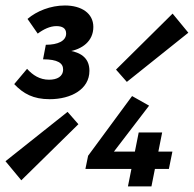

<svg xmlns="http://www.w3.org/2000/svg" viewBox="-71 -666 693 686"><path d="M106.4 -311.6C183.3 -311.6 248.5 -347.3 248.5 -412.9C248.5 -454.5 223.6 -476.8 177.7 -485.2L171.8 -481.5C223.2 -489.3 262.5 -519.2 262.5 -569.8C262.5 -618.5 220.2 -646.4 161 -646.4C109.5 -646.4 59.9 -626.4 27.3 -598.4L63.8 -545.9C84.2 -561.4 107.9 -572.7 130.3 -572.7C150.9 -572.7 165.3 -565.7 165.3 -546.2C165.3 -519.9 136.1 -506 92.7 -506L82.8 -454.1C135.1 -454.1 154.5 -440.3 154.5 -418.1C154.5 -392.2 132.8 -381.2 104.2 -381.2C71.3 -381.2 46.3 -397.2 25.7 -420.1L-20.2 -365.5C12.5 -331.1 47.9 -311.6 106.4 -311.6ZM5.1 -21.8 209.1 -222.2 170.4 -266.3 -51.4 -90 5.1 -21.8ZM382.2 -373.4 601.9 -549.1 545.7 -617.4 343.5 -417.3 382.2 -373.4ZM386.1 0H470.1L508.4 -192.8H424.6L386.1 0ZM234.2 -62.5H532.4L545 -124.4H336.1L461.7 -288.5L400.9 -322.8L243.8 -109.5L234.2 -62.5Z"/></svg>

Font: Source Code Variable
Style: Italic
Weight: 400
Italic angle: -11°
Monospace: yes
Designer: Paul D. Hunt, Teo Tuominen
Foundry: Adobe Systems Incorporated
Version: Version 1.005;PS 1.0;hotconv 16.6.54;makeotf.lib2.5.65590